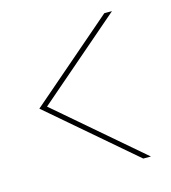

<svg xmlns="http://www.w3.org/2000/svg" viewBox="-79 -684 540 606"><g transform="rotate(-15 190.5 -380.5)"><path d="M65 -380 341 -143H316L40 -380L316 -618H341Z"/></g></svg>

Font: SVN-Poppins Thin
Style: Regular
Weight: 100
Designer: Ninad Kale (Devanagari), Jonny Pinhorn (Latin)
Foundry: Indian Type Foundry
Version: Version 3.002 2017